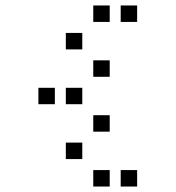

<svg xmlns="http://www.w3.org/2000/svg" viewBox="-20 -700 640 700"><path d="M321 -680Q320 -680 320 -680Q320 -680 320 -679V-621Q320 -620 320 -620Q320 -620 321 -620H379Q380 -620 380 -620Q380 -620 380 -621V-679Q380 -680 380 -680Q380 -680 379 -680ZM421 -680Q420 -680 420 -680Q420 -680 420 -679V-621Q420 -620 420 -620Q420 -620 421 -620H479Q480 -620 480 -620Q480 -620 480 -621V-679Q480 -680 480 -680Q480 -680 479 -680ZM221 -580Q220 -580 220 -580Q220 -580 220 -579V-521Q220 -520 220 -520Q220 -520 221 -520H279Q280 -520 280 -520Q280 -520 280 -521V-579Q280 -580 280 -580Q280 -580 279 -580ZM321 -480Q320 -480 320 -480Q320 -480 320 -479V-421Q320 -420 320 -420Q320 -420 321 -420H379Q380 -420 380 -420Q380 -420 380 -421V-479Q380 -480 380 -480Q380 -480 379 -480ZM121 -380Q120 -380 120 -380Q120 -380 120 -379V-321Q120 -320 120 -320Q120 -320 121 -320H179Q180 -320 180 -320Q180 -320 180 -321V-379Q180 -380 180 -380Q180 -380 179 -380ZM221 -380Q220 -380 220 -380Q220 -380 220 -379V-321Q220 -320 220 -320Q220 -320 221 -320H279Q280 -320 280 -320Q280 -320 280 -321V-379Q280 -380 280 -380Q280 -380 279 -380ZM321 -280Q320 -280 320 -280Q320 -280 320 -279V-221Q320 -220 320 -220Q320 -220 321 -220H379Q380 -220 380 -220Q380 -220 380 -221V-279Q380 -280 380 -280Q380 -280 379 -280ZM221 -180Q220 -180 220 -180Q220 -180 220 -179V-121Q220 -120 220 -120Q220 -120 221 -120H279Q280 -120 280 -120Q280 -120 280 -121V-179Q280 -180 280 -180Q280 -180 279 -180ZM321 -80Q320 -80 320 -80Q320 -80 320 -79V-21Q320 -20 320 -20Q320 -20 321 -20H379Q380 -20 380 -20Q380 -20 380 -21V-79Q380 -80 380 -80Q380 -80 379 -80ZM421 -80Q420 -80 420 -80Q420 -80 420 -79V-21Q420 -20 420 -20Q420 -20 421 -20H479Q480 -20 480 -20Q480 -20 480 -21V-79Q480 -80 480 -80Q480 -80 479 -80Z"/></svg>

Font: Doto Medium
Style: Regular
Weight: 500
Monospace: yes
Version: Version 1.000